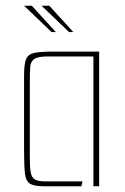

<svg xmlns="http://www.w3.org/2000/svg" viewBox="-20 -650 436 670"><path d="M133 0Q99 0 84.5 -9Q70 -18 67 -45Q64 -72 64 -125V-387Q64 -426 71 -443.5Q78 -461 100 -465.5Q122 -470 167 -470H326V0H306V-453H147Q113 -453 100 -444.5Q87 -436 85.5 -416.5Q84 -397 84 -362V-103Q84 -68 87 -49.5Q90 -31 101.5 -24Q113 -17 138 -17H268L264 0ZM160 -538 64 -630H91L175 -538ZM221 -538 125 -630H152L236 -538Z"/></svg>

Font: Smooch Sans Thin
Style: Regular
Weight: 100
Designer: Robert E. Leuschke
Foundry: Robert E. Leuschke
Version: Version 1.010